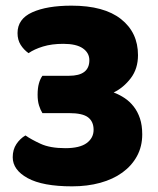

<svg xmlns="http://www.w3.org/2000/svg" viewBox="-20 -643 558 679"><path d="M233 -623Q348 -623 408 -575.5Q468 -528 468 -448Q468 -400 442.5 -366.5Q417 -333 382 -316Q403 -308 421 -296Q439 -284 453 -266Q467 -248 475 -224Q483 -200 483 -168Q483 -125 464.5 -91Q446 -57 413 -33Q380 -9 334.5 3.5Q289 16 235 16Q131 16 78 -13Q25 -42 25 -87Q25 -114 38 -133.5Q51 -153 70 -164Q90 -150 123.5 -134.5Q157 -119 211 -119Q262 -119 286.5 -137Q311 -155 311 -184Q311 -213 291.5 -228Q272 -243 224 -243H130Q123 -254 118 -270Q113 -286 113 -308Q113 -331 117.5 -347.5Q122 -364 130 -375H224Q296 -375 296 -430Q296 -456 273 -472Q250 -488 204 -488Q163 -488 132 -478.5Q101 -469 81 -455Q64 -467 53 -484.5Q42 -502 42 -526Q42 -576 94 -599.5Q146 -623 233 -623Z"/></svg>

Font: Baloo Paaji 2 ExtraBold
Style: Regular
Weight: 800
Designer: Shuchita Grover, Noopur Datye and Ek Type
Foundry: Ek Type
Version: Version 1.640;hotconv 1.0.111;makeotfexe 2.5.65597; ttfautoh